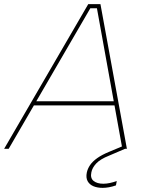

<svg xmlns="http://www.w3.org/2000/svg" viewBox="-60 -720 693 929"><path d="M541 -16 545 0 468 33Q425 50 405.5 71Q386 92 382 114Q376 142 393 155.5Q410 169 440 169Q455 169 471.5 165.5Q488 162 505 156L501 177Q484 183 467.5 186Q451 189 437 189Q411 189 392 181Q373 173 364 156.5Q355 140 360 115Q364 96 376 78.5Q388 61 410.5 45Q433 29 467 15ZM409 -680H377L-18 0H-40L367 -700H426L554 0H532ZM99 -230H507L503 -210H95Z"/></svg>

Font: Albert Sans Thin
Style: Italic
Weight: 250
Italic angle: -11.25°
Designer: Andreas Rasmussen
Foundry: a.Foundry
Version: Version 1.025